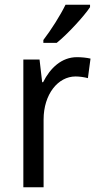

<svg xmlns="http://www.w3.org/2000/svg" viewBox="-20 -786 413 806"><path d="M358 -756V-766H255C233 -721 195 -661 162 -618V-606H218C263 -642 333 -718 358 -756ZM303 -546C239 -546 191 -501 161 -441H157L146 -536H78V0H163V-284C163 -391 224 -465 297 -465C314 -465 334 -462 349 -458L360 -540C343 -544 322 -546 303 -546Z"/></svg>

Font: Noto Sans Lao UI SemCond
Style: Regular
Weight: 400
Width: 4
Designer: Monotype Design Team
Foundry: Monotype Imaging Inc.
Version: Version 2.000